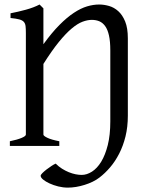

<svg xmlns="http://www.w3.org/2000/svg" viewBox="-20 -650 643 855"><path d="M549.3 -135.3Q549.3 -84.5 538.8 -42.2Q528.3 0 510.7 34.2Q493.2 68.4 470.5 95Q447.8 121.6 422.9 140.6Q409.7 150.9 392.6 159.2Q375.5 167.5 356.7 173.3Q337.9 179.2 318.8 182.4Q299.8 185.5 282.2 185.5Q260.7 185.5 239.3 180.2Q217.8 174.8 200.4 166.7Q183.1 158.7 172.1 149.7Q161.1 140.6 161.1 132.8Q161.1 128.4 168.9 120.6Q176.8 112.8 187.5 104.5Q198.2 96.2 209.5 88.9Q220.7 81.5 228 78.6Q241.2 91.8 256.3 101.3Q271.5 110.8 286.6 116.9Q301.8 123 316.4 126Q331.1 128.9 343.8 128.9Q366.7 128.9 389.6 114.3Q412.6 99.6 430.7 70.1Q448.7 40.5 460 -4.2Q471.2 -48.8 471.2 -109.4V-425.8Q471.2 -465.8 465.3 -491.9Q459.5 -518.1 448.5 -533.4Q437.5 -548.8 422.4 -555.2Q407.2 -561.5 389.2 -561.5Q369.6 -561.5 347.4 -553.2Q325.2 -544.9 299.1 -522.9Q272.9 -501 241.9 -462.9Q210.9 -424.8 173.3 -365.2V-50.8Q173.3 -44.9 190.9 -36.4Q208.5 -27.8 244.1 -21V0H23.9V-21Q57.1 -27.8 76.2 -35.9Q95.2 -43.9 95.2 -50.8V-502.9Q95.2 -522 93.8 -533.9Q92.3 -545.9 85.7 -553Q79.1 -560.1 65.4 -563.7Q51.8 -567.4 26.9 -569.8V-590.8Q60.1 -597.2 95 -606.7Q129.9 -616.2 156.2 -629.9L173.3 -612.8V-453.1Q210.9 -504.9 244.6 -538.8Q278.3 -572.8 309.1 -593Q339.8 -613.3 367.7 -621.6Q395.5 -629.9 421.9 -629.9Q442.9 -629.9 465.3 -623.5Q487.8 -617.2 506.6 -600.3Q525.4 -583.5 537.4 -554.2Q549.3 -524.9 549.3 -479Z"/></svg>

Font: Gentium Unicode
Style: Regular
Weight: 400
Version: Version 1.009